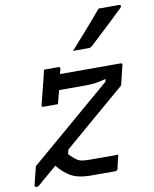

<svg xmlns="http://www.w3.org/2000/svg" viewBox="-91 -893 778 970"><g transform="rotate(-10 298.0 -407.5)"><path d="M157 -568H231Q242 -568 239 -557Q236 -546 233 -532H543Q555 -532 551 -521L527 -422Q447 -354 367.5 -285.5Q288 -217 208 -149L203 -126Q223 -106 236 -96Q249 -86 264.5 -83Q280 -80 307 -80H452Q451 -74 447 -59Q443 -44 440 -29.5Q437 -15 436 -11Q433 0 422 0H302Q262 0 233 -7Q204 -14 179.5 -31.5Q155 -49 129 -80Q104 -59 80 -38.5Q56 -18 32 3Q25 9 18 9Q6 9 9 -3L32 -95Q137 -185 242 -274.5Q347 -364 452 -454L455 -468Q428 -460 403 -456.5Q378 -453 350 -453H214Q209 -434 204.5 -416Q200 -398 196 -384H122Q110 -384 114 -395Q120 -418 128 -449.5Q136 -481 144 -513Q152 -545 157 -568ZM482 -824H588Q595 -824 595.5 -818Q596 -812 590 -807Q559 -777 533 -752.5Q507 -728 479.5 -702.5Q452 -677 417 -644Q409 -636 398 -636H318Q358 -681 400 -728.5Q442 -776 482 -824Z"/></g></svg>

Font: Recursive Sn Lnr St
Style: Italic
Weight: 400
Italic angle: -15°
Version: Version 1.079;hotconv 1.0.112;makeotfexe 2.5.65598; ttfautoh